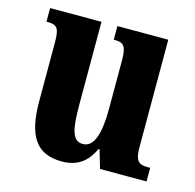

<svg xmlns="http://www.w3.org/2000/svg" viewBox="-86 -624 735 722"><g transform="rotate(15 282.0 -263.0)"><path d="M214 10C272 10 311 -16 336 -71H340L361 0H542V-53H533C503 -53 483 -58 483 -116V-536H285V-483H288C318 -483 335 -477 335 -419V-227C335 -134 318 -74 274 -74C232 -74 223 -118 223 -216V-536H23V-483H26C67 -483 74 -470 74 -413V-188C74 -53 114 10 214 10Z"/></g></svg>

Font: Noto Serif Lao ExtraCondensed ExtraBold
Style: Regular
Weight: 800
Width: 2
Designer: Monotype Design Team
Foundry: Monotype Imaging Inc.
Version: Version 2.003